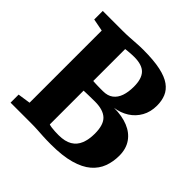

<svg xmlns="http://www.w3.org/2000/svg" viewBox="-191 -921 1097 1097"><g transform="rotate(45 358.0 -372.0)"><path d="M116 -76.5V-659.5L41 -674V-743H199Q230.5 -743 257.8 -744.8Q285 -746.5 310.5 -748.2Q336 -750 361.5 -750Q446 -750 500.8 -738.2Q555.5 -726.5 586.5 -704Q617.5 -681.5 630.2 -650.2Q643 -619 643 -580Q643 -528.5 621.2 -489.8Q599.5 -451 562 -427.2Q524.5 -403.5 478 -397Q543.5 -397 591.8 -377.2Q640 -357.5 666.5 -319Q693 -280.5 693 -225Q693 -176.5 677.5 -134.5Q662 -92.5 625.5 -61Q589 -29.5 526.5 -11.8Q464 6 370 6Q332.5 6 307 4.5Q281.5 3 257.5 1.5Q233.5 0 201 0H39V-65ZM285.5 -421.5Q292.5 -421 302.5 -420.5Q312.5 -420 323.5 -419.8Q334.5 -419.5 345.8 -419.5Q357 -419.5 366 -419.5Q404 -419.5 427.5 -437.5Q451 -455.5 462 -487.5Q473 -519.5 473 -563Q473 -626 445.5 -655.2Q418 -684.5 354 -684.5Q346.5 -684.5 332.8 -683.8Q319 -683 305.5 -681.8Q292 -680.5 285.5 -679.5ZM285.5 -70.5Q293 -67.5 306.5 -65.8Q320 -64 335.2 -63.2Q350.5 -62.5 364 -62.5Q415.5 -62.5 446.5 -81Q477.5 -99.5 491.2 -133.8Q505 -168 505 -215Q505 -287 473.2 -316.2Q441.5 -345.5 376 -345.5Q365 -345.5 352 -345.2Q339 -345 326.2 -344.8Q313.5 -344.5 303 -344.2Q292.5 -344 285.5 -343.5Z"/></g></svg>

Font: Merriweather 20pt Black
Style: Regular
Weight: 900
Version: Version 2.100